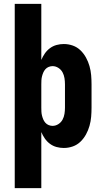

<svg xmlns="http://www.w3.org/2000/svg" viewBox="-20 -755 540 990"><path d="M56 215V-735H193V-446Q200 -463 211 -479Q222 -495 237.5 -506.5Q253 -518 271.5 -523Q290 -528 309 -528Q333 -528 355.5 -520Q378 -512 395 -495.5Q412 -479 423.5 -458Q435 -437 441.5 -414Q448 -391 450 -367.5Q452 -344 452 -320V-200Q452 -176 450 -152.5Q448 -129 441.5 -106Q435 -83 423.5 -62Q412 -41 395 -24.5Q378 -8 355.5 0Q333 8 309 8Q290 8 271.5 3Q253 -2 237.5 -13.5Q222 -25 211 -41Q200 -57 193 -74V215ZM251 -106Q267 -106 281 -115Q295 -124 302.5 -138Q310 -152 312.5 -168Q315 -184 315 -200V-320Q315 -336 312.5 -352Q310 -368 302.5 -382Q295 -396 281 -405Q267 -414 251 -414Q241 -414 231 -410Q221 -406 214 -398Q207 -390 203 -380.5Q199 -371 196.5 -361Q194 -351 193.5 -340.5Q193 -330 193 -320V-200Q193 -190 193.5 -179.5Q194 -169 196.5 -159Q199 -149 203 -139.5Q207 -130 214 -122Q221 -114 231 -110Q241 -106 251 -106Z"/></svg>

Font: Iosevka SS04 Heavy
Style: Regular
Weight: 900
Monospace: yes
Designer: Belleve Invis
Foundry: Belleve Invis
Version: Version 19.0.0; ttfautohint (v1.8.4)